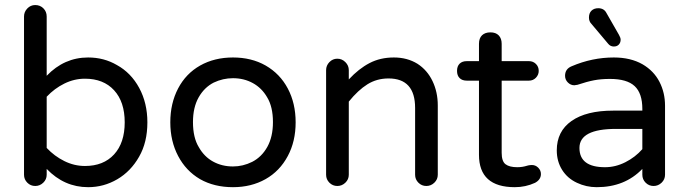

<svg xmlns="http://www.w3.org/2000/svg" viewBox="-20 -739 2755 769"><path d="M167 -62.5V-39.1Q167 -20.5 153.3 -7.3Q139.6 5.9 121.1 5.9Q102.5 5.9 89.4 -7.3Q76.2 -20.5 76.2 -39.1V-672.9Q76.2 -691.4 89.4 -705.1Q102.5 -718.8 121.1 -718.8Q140.6 -718.8 153.8 -705.6Q167 -692.4 167 -672.9V-435.5Q237.3 -508.8 333 -508.8Q396.5 -508.8 448.2 -478.5Q504.9 -447.3 537.6 -386.7Q570.3 -326.2 570.3 -249Q570.3 -168.9 537.1 -111.3Q503.9 -52.7 449.7 -21Q395.5 10.7 333 10.7Q237.3 10.7 167 -62.5ZM479.5 -249Q479.5 -331.1 437 -377.4Q394.5 -423.8 320.3 -423.8Q277.3 -423.8 237.8 -404.3Q198.2 -384.8 167 -351.6V-146.5Q198.2 -113.3 237.8 -93.8Q277.3 -74.2 320.3 -74.2Q394.5 -74.2 437 -120.6Q479.5 -167 479.5 -249Z M781.2 -21.5Q724.6 -54.7 693.4 -114.3Q662.1 -173.8 662.1 -249Q662.1 -325.2 693.4 -384.8Q724.6 -444.3 781.7 -476.6Q838.9 -508.8 913.1 -508.8Q987.3 -508.8 1043.9 -476.6Q1101.6 -443.4 1132.8 -384.3Q1164.1 -325.2 1164.1 -249Q1164.1 -172.9 1132.8 -114.3Q1100.6 -53.7 1043.5 -21.5Q986.3 10.7 913.1 10.7Q837.9 10.7 781.2 -21.5ZM990.2 -90.8Q1028.3 -110.4 1050.8 -150.9Q1073.2 -191.4 1073.2 -250Q1073.2 -311.5 1049.8 -349.6Q1028.3 -386.7 992.7 -406.2Q957 -425.8 913.1 -425.8Q873 -425.8 835.9 -408.2Q797.9 -388.7 775.4 -348.6Q752.9 -308.6 752.9 -250Q752.9 -187.5 776.4 -149.4Q797.9 -111.3 833.5 -91.8Q869.1 -72.3 913.1 -72.3Q953.1 -72.3 990.2 -90.8Z M1286.1 -39.1V-458Q1286.1 -476.6 1299.3 -490.2Q1312.5 -503.9 1331.1 -503.9Q1349.6 -503.9 1363.3 -490.2Q1377 -476.6 1377 -458V-420.9Q1417 -463.9 1460 -486.3Q1502.9 -508.8 1557.6 -508.8Q1611.3 -508.8 1652.3 -483.4Q1691.4 -458 1712.4 -414.1Q1733.4 -370.1 1733.4 -316.4V-39.1Q1733.4 -20.5 1719.7 -7.3Q1706.1 5.9 1687.5 5.9Q1668.9 5.9 1655.8 -7.3Q1642.6 -20.5 1642.6 -39.1V-306.6Q1642.6 -424.8 1536.1 -424.8Q1489.3 -424.8 1451.7 -401.4Q1414.1 -377.9 1377 -332V-39.1Q1377 -20.5 1363.3 -7.3Q1349.6 5.9 1331.1 5.9Q1312.5 5.9 1299.3 -7.3Q1286.1 -20.5 1286.1 -39.1Z M2146.5 -42Q2146.5 -19.5 2123 -6.8Q2085 10.7 2042 10.7Q1898.4 10.7 1898.4 -119.1V-416H1849.6Q1831.1 -416 1820.8 -426.3Q1810.5 -436.5 1810.5 -455.1Q1810.5 -473.6 1820.8 -483.9Q1831.1 -494.1 1849.6 -494.1H1898.4V-563.5Q1898.4 -585.9 1910.6 -597.7Q1922.9 -609.4 1944.3 -609.4Q1965.8 -609.4 1977.5 -597.2Q1989.3 -585 1989.3 -563.5V-494.1H2098.6Q2115.2 -494.1 2126.5 -482.9Q2137.7 -471.7 2137.7 -455.1Q2137.7 -439.5 2126.5 -427.7Q2115.2 -416 2098.6 -416H1989.3V-127Q1989.3 -92.8 2004.9 -81.1Q2020.5 -69.3 2051.8 -69.3Q2072.3 -69.3 2090.8 -75.2Q2092.8 -75.2 2093.8 -76.2Q2103.5 -78.1 2110.4 -78.1Q2125 -78.1 2135.7 -67.4Q2146.5 -56.6 2146.5 -42Z M2416 -563.5 2348.6 -643.6Q2338.9 -653.3 2338.9 -668.9Q2338.9 -686.5 2349.1 -696.3Q2359.4 -706.1 2376 -706.1Q2399.4 -706.1 2409.2 -686.5L2459 -599.6Q2465.8 -587.9 2465.8 -580.1Q2465.8 -568.4 2458.5 -560.5Q2451.2 -552.7 2438.5 -552.7Q2424.8 -552.7 2416 -563.5ZM2291 -6.8Q2252.9 -24.4 2231.4 -58.6Q2210 -92.8 2210 -136.7Q2210 -212.9 2269 -254.4Q2328.1 -295.9 2435.5 -295.9H2552.7V-302.7Q2552.7 -365.2 2522 -394Q2491.2 -422.9 2422.9 -422.9Q2387.7 -422.9 2359.4 -417.5Q2331.1 -412.1 2293 -399.4L2280.3 -397.5Q2265.6 -397.5 2254.4 -408.7Q2243.2 -419.9 2243.2 -435.5Q2243.2 -462.9 2269.5 -473.6Q2351.6 -508.8 2438.5 -508.8Q2505.9 -508.8 2553.7 -481.4Q2598.6 -455.1 2621.1 -411.6Q2643.6 -368.2 2643.6 -315.4V-39.1Q2643.6 -20.5 2629.9 -7.3Q2616.2 5.9 2597.7 5.9Q2579.1 5.9 2565.9 -7.3Q2552.7 -20.5 2552.7 -39.1V-62.5Q2482.4 10.7 2370.1 10.7Q2328.1 10.7 2291 -6.8ZM2552.7 -141.6V-222.7H2447.3Q2300.8 -222.7 2300.8 -146.5Q2300.8 -69.3 2403.3 -69.3Q2445.3 -69.3 2484.9 -89.4Q2524.4 -109.4 2552.7 -141.6Z"/></svg>

Font: FakePearl
Style: Regular
Weight: 400
Version: Version 1.2